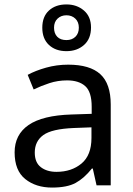

<svg xmlns="http://www.w3.org/2000/svg" viewBox="-20 -837 601 867"><path d="M288 -545Q386 -545 433 -502Q480 -459 480 -365V0H416L399 -76H395Q360 -32 321.5 -11Q283 10 215 10Q142 10 94 -28.5Q46 -67 46 -149Q46 -229 109 -272.5Q172 -316 303 -320L394 -323V-355Q394 -422 365 -448Q336 -474 283 -474Q241 -474 203 -461.5Q165 -449 132 -433L105 -499Q140 -518 188 -531.5Q236 -545 288 -545ZM314 -259Q214 -255 175.5 -227Q137 -199 137 -148Q137 -103 164.5 -82Q192 -61 235 -61Q303 -61 348 -98.5Q393 -136 393 -214V-262ZM280 -606Q231 -606 201 -634Q171 -662 171 -712Q171 -762 201 -789.5Q231 -817 280 -817Q327 -817 359 -789.5Q391 -762 391 -713Q391 -662 359.5 -634Q328 -606 280 -606ZM280 -656Q305 -656 320.5 -671Q336 -686 336 -712Q336 -738 320 -753Q304 -768 280 -768Q256 -768 240 -753Q224 -738 224 -712Q224 -686 238.5 -671Q253 -656 280 -656Z"/></svg>

Font: Noto Sans Javanese
Style: Regular
Weight: 400
Designer: Monotype Design Team
Foundry: Monotype Imaging Inc.
Version: Version 2.004